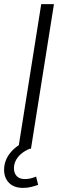

<svg xmlns="http://www.w3.org/2000/svg" viewBox="-36 -725 301 936"><path d="M53 0 165 -705H227L115 0ZM77 191Q32 191 8 166.5Q-16 142 -16 103Q-16 58 13 21.5Q42 -15 88 -34L109 0Q83 11 66 26Q49 41 40.5 58.5Q32 76 32 95Q32 119 45.5 133.5Q59 148 86 148Q99 148 112 145Q125 142 140 136L150 176Q137 181 117.5 186Q98 191 77 191Z"/></svg>

Font: Nunito Sans 12pt Light
Style: Italic
Weight: 300
Italic angle: -9°
Designer: Vernon Adams
Foundry: Vernon Adams
Version: Version 3.101;gftools[0.9.27]